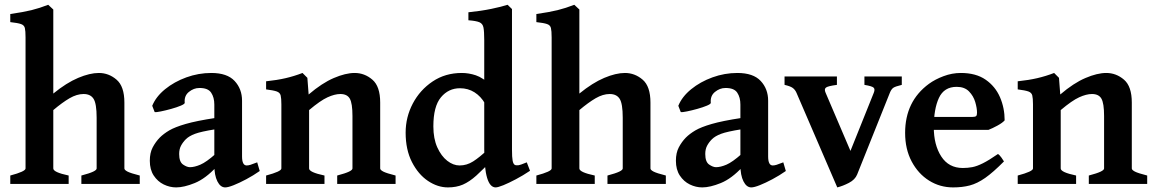

<svg xmlns="http://www.w3.org/2000/svg" viewBox="-20 -777 4876 811"><path d="M323.7 0V-35.6Q358.9 -44.9 373.5 -52Q388.2 -59.1 388.2 -65.4V-279.8Q388.2 -339.4 375.2 -359.6Q362.3 -379.9 333 -379.9Q304.7 -379.9 273.9 -362.1Q243.2 -344.2 205.1 -312V-65.4Q205.1 -49.3 270 -35.6V0H23.4V-35.6Q87.9 -52.7 87.9 -65.4V-619.1Q87.9 -646.5 85 -658.7Q82 -670.9 68.4 -675.5Q54.7 -680.2 23.4 -683.6V-717.8Q78.1 -725.6 112.8 -734.1Q147.5 -742.7 183.6 -756.8L205.1 -736.8V-381.8Q260.7 -427.2 310.1 -448Q359.4 -468.8 397.5 -468.8Q439.5 -468.8 472.4 -440.4Q505.4 -412.1 505.4 -343.8V-65.4Q505.4 -59.1 518.6 -52.2Q531.7 -45.4 570.3 -35.6V0Z M1077.1 -54.7Q1049.8 -35.6 1020.5 -20Q991.2 -4.4 967.3 5.1Q943.4 14.6 931.2 14.6Q911.1 14.6 898.2 -11Q885.3 -36.6 885.3 -80.1V-335.4Q885.3 -365.7 871.8 -385.7Q858.4 -405.8 821.8 -405.3Q798.3 -405.3 777.8 -388.7Q757.3 -372.1 760.3 -342.8Q760.7 -337.9 743.9 -330.8Q727.1 -323.7 703.4 -317.1Q679.7 -310.5 659.4 -306.4Q639.2 -302.2 633.3 -303.7L623 -330.1Q638.7 -368.7 677.2 -400.1Q715.8 -431.6 767.1 -450.2Q818.4 -468.8 872.6 -468.8Q939.5 -468.8 970.9 -435.1Q1002.4 -401.4 1002.4 -351.6V-116.2Q1002.4 -78.1 1022 -78.1Q1028.8 -78.1 1037.8 -80.8Q1046.9 -83.5 1066.4 -91.3ZM890.1 -231Q828.6 -221.2 803.5 -211.7Q778.3 -202.1 765.1 -189Q752.4 -176.3 744.6 -161.6Q736.8 -147 736.8 -126.5Q736.8 -93.3 753.2 -82Q769.5 -70.8 782.2 -70.8Q801.3 -70.8 826.4 -81.5Q851.6 -92.3 890.1 -126.5L894 -71.8Q848.1 -22.5 802.7 -3.9Q757.3 14.6 724.1 14.6Q697.3 14.6 671.6 2.2Q646 -10.3 629.4 -35.4Q612.8 -60.5 612.8 -98.1Q612.8 -131.3 625 -154.5Q637.2 -177.7 654.8 -195.8Q670.9 -211.9 694.8 -226.1Q718.8 -240.2 764.2 -253.4Q809.6 -266.6 890.1 -278.8Z M1404.3 0V-35.6Q1439.5 -44.9 1454.1 -52Q1468.8 -59.1 1468.8 -65.4V-287.1Q1468.8 -340.8 1457.5 -360.4Q1446.3 -379.9 1417.5 -379.9Q1394 -379.9 1363.5 -366Q1333 -352.1 1285.6 -312V-65.4Q1285.6 -49.3 1350.6 -35.6V0H1104V-35.6Q1168.5 -52.7 1168.5 -65.4V-336.4Q1168.5 -361.8 1165.5 -373.8Q1162.6 -385.7 1149.2 -390.6Q1135.7 -395.5 1104 -399.4V-433.6Q1150.4 -438.5 1186.3 -446.8Q1222.2 -455.1 1257.8 -468.8L1278.3 -448.2L1283.7 -377.9Q1340.3 -426.3 1390.1 -447.5Q1439.9 -468.8 1478 -468.8Q1520 -468.8 1553 -440.4Q1585.9 -412.1 1585.9 -343.8V-65.4Q1585.9 -59.1 1599.1 -52.2Q1612.3 -45.4 1650.9 -35.6V0Z M2218.8 -55.7Q2189 -35.6 2158.9 -19.8Q2128.9 -3.9 2106 5.4Q2083 14.6 2073.7 14.6Q2025.4 14.6 2025.4 -147.5V-607.4Q2025.4 -643.6 2022.2 -660.4Q2019 -677.2 2004.9 -683.1Q1990.7 -689 1958.5 -691.4V-725.1Q2011.7 -730.5 2055.2 -739.5Q2098.6 -748.5 2124 -756.8L2142.6 -738.8V-146Q2142.6 -111.8 2145.3 -98.4Q2147.9 -85 2153.8 -81.1Q2159.2 -77.6 2168.9 -78.9Q2178.7 -80.1 2205.1 -91.3ZM2061.5 -105Q2021.5 -62 1992.2 -35.6Q1962.9 -9.3 1935.3 2.7Q1907.7 14.6 1872.1 14.6Q1828.6 14.6 1787.6 -12.9Q1746.6 -40.5 1720 -92.5Q1693.4 -144.5 1693.4 -216.8Q1693.4 -282.2 1723.6 -339.6Q1753.9 -397 1807.4 -432.9Q1860.8 -468.8 1930.7 -468.8Q1960 -468.8 1989.7 -459Q2019.5 -449.2 2057.6 -414.1Q2057.6 -356.4 2028.8 -339.4Q2011.2 -370.1 1984.1 -387.2Q1957 -404.3 1922.9 -404.3Q1874.5 -404.3 1842.5 -366Q1810.5 -327.6 1810.5 -243.2Q1810.5 -191.4 1827.1 -154.5Q1843.8 -117.7 1869.1 -97.9Q1894.5 -78.1 1921.4 -78.1Q1951.7 -78.1 1978.5 -95.2Q2005.4 -112.3 2040 -145Q2043.9 -143.1 2048.6 -134.3Q2053.2 -125.5 2056.9 -116.5Q2060.5 -107.4 2061.5 -105Z M2545.9 0V-35.6Q2581.1 -44.9 2595.7 -52Q2610.4 -59.1 2610.4 -65.4V-279.8Q2610.4 -339.4 2597.4 -359.6Q2584.5 -379.9 2555.2 -379.9Q2526.9 -379.9 2496.1 -362.1Q2465.3 -344.2 2427.2 -312V-65.4Q2427.2 -49.3 2492.2 -35.6V0H2245.6V-35.6Q2310.1 -52.7 2310.1 -65.4V-619.1Q2310.1 -646.5 2307.1 -658.7Q2304.2 -670.9 2290.5 -675.5Q2276.9 -680.2 2245.6 -683.6V-717.8Q2300.3 -725.6 2335 -734.1Q2369.6 -742.7 2405.8 -756.8L2427.2 -736.8V-381.8Q2482.9 -427.2 2532.2 -448Q2581.5 -468.8 2619.6 -468.8Q2661.6 -468.8 2694.6 -440.4Q2727.5 -412.1 2727.5 -343.8V-65.4Q2727.5 -59.1 2740.7 -52.2Q2753.9 -45.4 2792.5 -35.6V0Z M3299.3 -54.7Q3272 -35.6 3242.7 -20Q3213.4 -4.4 3189.5 5.1Q3165.5 14.6 3153.3 14.6Q3133.3 14.6 3120.4 -11Q3107.4 -36.6 3107.4 -80.1V-335.4Q3107.4 -365.7 3094 -385.7Q3080.6 -405.8 3043.9 -405.3Q3020.5 -405.3 3000 -388.7Q2979.5 -372.1 2982.4 -342.8Q2982.9 -337.9 2966.1 -330.8Q2949.2 -323.7 2925.5 -317.1Q2901.9 -310.5 2881.6 -306.4Q2861.3 -302.2 2855.5 -303.7L2845.2 -330.1Q2860.8 -368.7 2899.4 -400.1Q2938 -431.6 2989.3 -450.2Q3040.5 -468.8 3094.7 -468.8Q3161.6 -468.8 3193.1 -435.1Q3224.6 -401.4 3224.6 -351.6V-116.2Q3224.6 -78.1 3244.1 -78.1Q3251 -78.1 3260 -80.8Q3269 -83.5 3288.6 -91.3ZM3112.3 -231Q3050.8 -221.2 3025.6 -211.7Q3000.5 -202.1 2987.3 -189Q2974.6 -176.3 2966.8 -161.6Q2959 -147 2959 -126.5Q2959 -93.3 2975.3 -82Q2991.7 -70.8 3004.4 -70.8Q3023.4 -70.8 3048.6 -81.5Q3073.7 -92.3 3112.3 -126.5L3116.2 -71.8Q3070.3 -22.5 3024.9 -3.9Q2979.5 14.6 2946.3 14.6Q2919.4 14.6 2893.8 2.2Q2868.2 -10.3 2851.6 -35.4Q2835 -60.5 2835 -98.1Q2835 -131.3 2847.2 -154.5Q2859.4 -177.7 2877 -195.8Q2893.1 -211.9 2917 -226.1Q2940.9 -240.2 2986.3 -253.4Q3031.7 -266.6 3112.3 -278.8Z M3789.1 -418.5Q3760.3 -411.6 3752.4 -405.5Q3744.6 -399.4 3738.8 -385.3L3600.6 -40Q3591.8 -18.1 3565.9 -4.6Q3540 8.8 3516.6 14.6L3344.2 -385.3Q3338.4 -398.4 3328.1 -405.8Q3317.9 -413.1 3293.9 -418.5V-454.1H3515.1V-418.5Q3477.5 -413.6 3469 -407.2Q3460.4 -400.9 3467.3 -385.3L3572.3 -139.6L3670.9 -385.3Q3676.8 -399.9 3670.4 -406.5Q3664.1 -413.1 3631.3 -418.5V-454.1H3789.1Z M4223.6 -268.6Q4214.8 -258.3 4192.9 -246.3Q4170.9 -234.4 4155.3 -228.5H3860.4L3861.3 -283.2H4088.4Q4099.6 -283.2 4103.3 -286.9Q4106.9 -290.5 4106.9 -300.8Q4106.9 -320.3 4099.4 -345.9Q4091.8 -371.6 4073 -390.9Q4054.2 -410.2 4021 -410.2Q3967.8 -410.2 3946 -363.5Q3924.3 -316.9 3924.3 -239.3Q3924.3 -165 3955.8 -116.2Q3987.3 -67.4 4046.9 -67.4Q4067.4 -67.4 4086.9 -71Q4106.4 -74.7 4131.8 -87.4Q4157.2 -100.1 4195.3 -126.5Q4201.7 -123 4210.2 -111.1Q4218.8 -99.1 4220.7 -95.2Q4175.3 -49.3 4141.6 -25.6Q4107.9 -2 4076.4 6.3Q4044.9 14.6 4005.9 14.6Q3950.2 14.6 3904.3 -14.2Q3858.4 -43 3830.8 -95Q3803.2 -147 3803.2 -215.8Q3803.2 -349.1 3903.8 -422.9Q3929.7 -441.9 3965.6 -455.3Q4001.5 -468.8 4038.6 -468.8Q4102.5 -468.8 4143.3 -440.4Q4184.1 -412.1 4203.9 -366.5Q4223.6 -320.8 4223.6 -268.6Z M4579.1 0V-35.6Q4614.3 -44.9 4628.9 -52Q4643.6 -59.1 4643.6 -65.4V-287.1Q4643.6 -340.8 4632.3 -360.4Q4621.1 -379.9 4592.3 -379.9Q4568.8 -379.9 4538.3 -366Q4507.8 -352.1 4460.4 -312V-65.4Q4460.4 -49.3 4525.4 -35.6V0H4278.8V-35.6Q4343.3 -52.7 4343.3 -65.4V-336.4Q4343.3 -361.8 4340.3 -373.8Q4337.4 -385.7 4324 -390.6Q4310.5 -395.5 4278.8 -399.4V-433.6Q4325.2 -438.5 4361.1 -446.8Q4397 -455.1 4432.6 -468.8L4453.1 -448.2L4458.5 -377.9Q4515.1 -426.3 4564.9 -447.5Q4614.7 -468.8 4652.8 -468.8Q4694.8 -468.8 4727.8 -440.4Q4760.7 -412.1 4760.7 -343.8V-65.4Q4760.7 -59.1 4773.9 -52.2Q4787.1 -45.4 4825.7 -35.6V0Z"/></svg>

Font: Gentium Plus
Style: Bold
Weight: 700
Designer: Victor Gaultney, Annie Olsen, Iska Routamaa, Becca Hirsbrunner
Foundry: SIL International
Version: Version 6.101